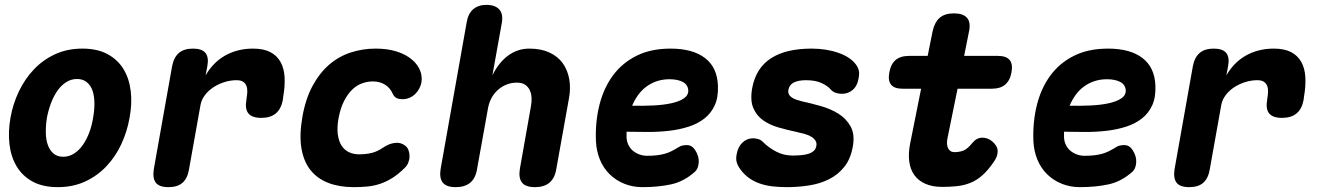

<svg xmlns="http://www.w3.org/2000/svg" viewBox="-20 -760 5440 790"><path d="M218 10Q156 10 114 -13Q72 -36 48.5 -75.5Q25 -115 19 -166.5Q13 -218 23 -275Q33 -332 57.5 -383.5Q82 -435 119.5 -474.5Q157 -514 207 -537Q257 -560 319 -560Q381 -560 423 -537Q465 -514 488.5 -475Q512 -436 518 -384.5Q524 -333 513 -275Q503 -218 479 -166.5Q455 -115 417.5 -75.5Q380 -36 330 -13Q280 10 218 10ZM240 -115Q264 -115 284.5 -128Q305 -141 320.5 -163Q336 -185 347 -214Q358 -243 363 -275Q369 -308 368.5 -337Q368 -366 360.5 -387.5Q353 -409 337 -422Q321 -435 297 -435Q273 -435 252.5 -422Q232 -409 216.5 -387Q201 -365 190 -336Q179 -307 173 -275Q168 -243 168.5 -214Q169 -185 177 -163Q185 -141 200.5 -128Q216 -115 240 -115Z M673 10Q635 10 621 -8.5Q607 -27 613 -65L688 -487Q695 -524 716 -542Q737 -560 774 -560Q811 -560 825.5 -542Q840 -524 833 -487L826 -450Q841 -476 861 -496.5Q881 -517 905.5 -531Q930 -545 959 -552.5Q988 -560 1021 -560Q1064 -560 1091.5 -546Q1119 -532 1134 -505.5Q1149 -479 1151 -442Q1153 -405 1145 -360L1144 -350Q1137 -312 1115 -293.5Q1093 -275 1055 -275Q1017 -275 1002 -293.5Q987 -312 994 -350V-352Q997 -368 997.5 -382Q998 -396 994 -406.5Q990 -417 980.5 -423.5Q971 -430 953 -430Q929 -430 904.5 -422.5Q880 -415 859 -401.5Q838 -388 823.5 -369Q809 -350 805 -328L758 -65Q752 -27 731.5 -8.5Q711 10 673 10Z M1224 -278Q1237 -353 1266 -406.5Q1295 -460 1334.5 -494Q1374 -528 1423 -544Q1472 -560 1525 -560Q1570 -560 1604 -550.5Q1638 -541 1661.5 -525Q1685 -509 1698 -489.5Q1711 -470 1714 -450Q1719 -421 1704.5 -394.5Q1690 -368 1664 -357Q1646 -350 1625.5 -352.5Q1605 -355 1597 -372Q1586 -398 1564.5 -411.5Q1543 -425 1514 -425Q1493 -425 1471 -417.5Q1449 -410 1430 -392Q1411 -374 1396 -345Q1381 -316 1373 -274Q1366 -235 1370 -206.5Q1374 -178 1386 -160Q1398 -142 1416.5 -133.5Q1435 -125 1457 -125Q1485 -125 1508.5 -130.5Q1532 -136 1557 -153Q1580 -169 1605 -172Q1630 -175 1648 -160Q1657 -153 1661 -141.5Q1665 -130 1665 -117Q1665 -104 1660 -91Q1655 -78 1645 -69Q1619 -43 1594 -27.5Q1569 -12 1543.5 -3.5Q1518 5 1491 7.5Q1464 10 1435 10Q1377 10 1332 -7Q1287 -24 1258.5 -59Q1230 -94 1220.5 -148.5Q1211 -203 1224 -278Z M1943 -65Q1937 -27 1915 -8.5Q1893 10 1855 10Q1817 10 1802 -8.5Q1787 -27 1793 -65L1900 -667Q1906 -704 1927 -722Q1948 -740 1982 -740Q2016 -740 2033.5 -722Q2051 -704 2045 -667L2006 -450Q2032 -503 2071 -531.5Q2110 -560 2158 -560Q2206 -560 2240.5 -544Q2275 -528 2295 -500.5Q2315 -473 2322 -435.5Q2329 -398 2321 -355L2269 -65Q2263 -27 2241 -8.5Q2219 10 2181 10Q2143 10 2128 -8.5Q2113 -27 2119 -65L2165 -325Q2168 -342 2167 -359Q2166 -376 2159.5 -389.5Q2153 -403 2140.5 -411.5Q2128 -420 2107 -420Q2084 -420 2064 -412Q2044 -404 2028 -389.5Q2012 -375 2002 -356Q1992 -337 1988 -315Z M2840 -143Q2857 -117 2855 -91Q2853 -65 2839 -53Q2794 -13 2741.5 -1.5Q2689 10 2623 10Q2583 10 2548.5 -4Q2514 -18 2488.5 -43Q2463 -68 2448.5 -103Q2434 -138 2432 -180Q2429 -259 2446.5 -328.5Q2464 -398 2502 -449.5Q2540 -501 2599 -530.5Q2658 -560 2739 -560Q2830 -560 2880.5 -521.5Q2931 -483 2934 -408Q2936 -360 2921 -327Q2906 -294 2878.5 -272.5Q2851 -251 2814 -239Q2777 -227 2734.5 -222Q2692 -217 2646.5 -217Q2601 -217 2558 -218V-194Q2559 -177 2566 -163Q2573 -149 2584.5 -139.5Q2596 -130 2611 -124.5Q2626 -119 2642 -119Q2665 -119 2682 -121Q2699 -123 2714 -127Q2729 -131 2743 -138Q2757 -145 2773 -155Q2785 -163 2806 -163Q2827 -163 2840 -143ZM2581 -325Q2625 -324 2667 -326Q2709 -328 2741.5 -335Q2774 -342 2793.5 -355Q2813 -368 2812 -389Q2811 -400 2805.5 -408.5Q2800 -417 2790 -422.5Q2780 -428 2766 -431Q2752 -434 2735 -434Q2707 -434 2683 -426Q2659 -418 2639.5 -403.5Q2620 -389 2605.5 -369Q2591 -349 2581 -325Z M3218 10Q3184 10 3156 6.5Q3128 3 3104.5 -5.5Q3081 -14 3062 -27.5Q3043 -41 3028 -61Q3017 -75 3012 -90Q3007 -105 3011 -125Q3016 -155 3034.5 -173Q3053 -191 3079 -191Q3088 -191 3099 -188Q3110 -185 3118 -177Q3143 -152 3174 -136Q3205 -120 3241 -120Q3259 -120 3276 -121.5Q3293 -123 3306 -127Q3319 -131 3328 -139Q3337 -147 3339 -160Q3341 -172 3335.5 -181Q3330 -190 3319 -197Q3308 -204 3292 -208.5Q3276 -213 3258 -217Q3220 -225 3183.5 -235.5Q3147 -246 3120 -265Q3093 -284 3079.5 -315.5Q3066 -347 3075 -398Q3083 -440 3102.5 -470.5Q3122 -501 3153.5 -521Q3185 -541 3226.5 -550.5Q3268 -560 3319 -560Q3380 -560 3430 -542.5Q3480 -525 3503 -493Q3509 -485 3513 -472.5Q3517 -460 3513 -439Q3508 -407 3489 -390.5Q3470 -374 3444 -374Q3430 -374 3417.5 -378.5Q3405 -383 3397 -393Q3386 -406 3361 -418Q3336 -430 3296 -430Q3280 -430 3267.5 -427.5Q3255 -425 3246 -420.5Q3237 -416 3231.5 -408.5Q3226 -401 3224 -391Q3222 -380 3226 -372Q3230 -364 3238.5 -358.5Q3247 -353 3257.5 -349.5Q3268 -346 3280 -343Q3317 -335 3357.5 -323.5Q3398 -312 3430 -292Q3462 -272 3480 -239.5Q3498 -207 3489 -157Q3480 -106 3454 -73.5Q3428 -41 3391 -22.5Q3354 -4 3309 3Q3264 10 3218 10Z M4086 -530Q4120 -530 4134 -513.5Q4148 -497 4142 -463Q4136 -429 4116 -412Q4096 -395 4062 -395H3920L3879 -194Q3876 -180 3876.5 -169Q3877 -158 3881 -150Q3885 -142 3891.5 -138Q3898 -134 3908 -134Q3926 -134 3943 -140Q3960 -146 3981 -172Q3998 -193 4021 -193.5Q4044 -194 4063 -178Q4085 -159 4085 -138Q4085 -117 4071 -97Q4047 -61 4023 -39.5Q3999 -18 3972.5 -7.5Q3946 3 3917.5 6Q3889 9 3857 9Q3816 9 3787 -4Q3758 -17 3741.5 -40.5Q3725 -64 3721 -97Q3717 -130 3725 -170L3770 -395H3693Q3660 -395 3646.5 -411.5Q3633 -428 3639 -461Q3645 -496 3665 -513Q3685 -530 3720 -530H3797L3817 -630Q3825 -668 3846 -686.5Q3867 -705 3905 -705Q3943 -705 3959 -686.5Q3975 -668 3967 -630L3947 -530Z M4640 -143Q4657 -117 4655 -91Q4653 -65 4639 -53Q4594 -13 4541.5 -1.5Q4489 10 4423 10Q4383 10 4348.5 -4Q4314 -18 4288.5 -43Q4263 -68 4248.5 -103Q4234 -138 4232 -180Q4229 -259 4246.5 -328.5Q4264 -398 4302 -449.5Q4340 -501 4399 -530.5Q4458 -560 4539 -560Q4630 -560 4680.5 -521.5Q4731 -483 4734 -408Q4736 -360 4721 -327Q4706 -294 4678.5 -272.5Q4651 -251 4614 -239Q4577 -227 4534.5 -222Q4492 -217 4446.5 -217Q4401 -217 4358 -218V-194Q4359 -177 4366 -163Q4373 -149 4384.5 -139.5Q4396 -130 4411 -124.5Q4426 -119 4442 -119Q4465 -119 4482 -121Q4499 -123 4514 -127Q4529 -131 4543 -138Q4557 -145 4573 -155Q4585 -163 4606 -163Q4627 -163 4640 -143ZM4381 -325Q4425 -324 4467 -326Q4509 -328 4541.5 -335Q4574 -342 4593.5 -355Q4613 -368 4612 -389Q4611 -400 4605.5 -408.5Q4600 -417 4590 -422.5Q4580 -428 4566 -431Q4552 -434 4535 -434Q4507 -434 4483 -426Q4459 -418 4439.5 -403.5Q4420 -389 4405.5 -369Q4391 -349 4381 -325Z M4873 10Q4835 10 4821 -8.5Q4807 -27 4813 -65L4888 -487Q4895 -524 4916 -542Q4937 -560 4974 -560Q5011 -560 5025.5 -542Q5040 -524 5033 -487L5026 -450Q5041 -476 5061 -496.5Q5081 -517 5105.5 -531Q5130 -545 5159 -552.5Q5188 -560 5221 -560Q5264 -560 5291.5 -546Q5319 -532 5334 -505.5Q5349 -479 5351 -442Q5353 -405 5345 -360L5344 -350Q5337 -312 5315 -293.5Q5293 -275 5255 -275Q5217 -275 5202 -293.5Q5187 -312 5194 -350V-352Q5197 -368 5197.5 -382Q5198 -396 5194 -406.5Q5190 -417 5180.5 -423.5Q5171 -430 5153 -430Q5129 -430 5104.5 -422.5Q5080 -415 5059 -401.5Q5038 -388 5023.5 -369Q5009 -350 5005 -328L4958 -65Q4952 -27 4931.5 -8.5Q4911 10 4873 10Z"/></svg>

Font: Maple Mono ExtraBold
Style: Italic
Weight: 800
Italic angle: -10°
Monospace: yes
Designer: subframe7536
Version: Version 7.200